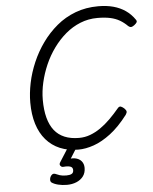

<svg xmlns="http://www.w3.org/2000/svg" viewBox="-76 -1077 1124 1407"><g transform="rotate(-5 486.0 -373.0)"><path d="M465 19Q389 19 329.5 -6Q270 -31 228 -79.5Q186 -128 164.5 -197.5Q143 -267 143 -355Q143 -424 158.5 -499Q174 -574 206 -648.5Q238 -723 285 -788.5Q332 -854 393.5 -905.5Q455 -957 532 -986Q609 -1015 700 -1015Q762 -1015 811.5 -1001.5Q861 -988 900 -961Q939 -934 967 -893Q975 -882 970.5 -873.5Q966 -865 952 -854Q939 -844 929 -842.5Q919 -841 906 -852Q880 -878 850 -895.5Q820 -913 780.5 -921.5Q741 -930 687 -930Q620 -930 560.5 -906Q501 -882 451 -839.5Q401 -797 361 -741.5Q321 -686 293.5 -623Q266 -560 251 -494.5Q236 -429 236 -367Q236 -292 251 -235.5Q266 -179 295.5 -141.5Q325 -104 370.5 -85Q416 -66 477 -66Q520 -66 559 -80.5Q598 -95 635 -120.5Q672 -146 708 -181.5Q744 -217 780 -260Q791 -272 802.5 -267.5Q814 -263 826 -252Q839 -239 840.5 -229.5Q842 -220 832 -205Q768 -121 703.5 -72Q639 -23 578.5 -2Q518 19 465 19ZM359 269Q324 269 294 261.5Q264 254 246 241Q238 233 238.5 220.5Q239 208 244 199Q251 186 260 181.5Q269 177 279 181Q292 187 311 193.5Q330 200 360 200Q385 200 399 192.5Q413 185 413 165Q413 144 394 138Q375 132 346 135Q335 136 330.5 133Q326 130 321 124Q317 117 318.5 110.5Q320 104 325 97L395 -13H461L387 105L357 89Q402 75 433 80.5Q464 86 481 106Q498 126 498 156Q498 193 479 218Q460 243 428.5 256Q397 269 359 269Z"/></g></svg>

Font: Playwrite AU QLD
Style: Regular
Weight: 400
Designer: Veronika Burian, José Scaglione
Foundry: TypeTogether
Version: Version 1.002